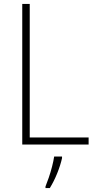

<svg xmlns="http://www.w3.org/2000/svg" viewBox="-20 -734 490 975"><path d="M93 0V-714H131V-36H430V0ZM295 69Q287 105 270.5 146Q254 187 233 221H211V213Q218 196 227.5 168.5Q237 141 244.5 111.5Q252 82 255 61H295Z"/></svg>

Font: Noto Sans Gurmukhi SemiCondensed ExtraLight
Style: Regular
Weight: 200
Width: 4
Designer: Jelle Bosma - Monotype Design Team
Foundry: Monotype Imaging Inc.
Version: Version 2.004; ttfautohint (v1.8.4.7-5d5b)